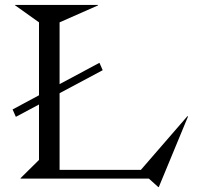

<svg xmlns="http://www.w3.org/2000/svg" viewBox="-20 -720 815 774"><path d="M43.9 -249 30.8 -278.8 137.2 -335.9V-629.9L40 -699.2V-700.2H375V-698.2L220.2 -629.9V-380.9L380.9 -466.8L394 -437L220.2 -344.2V-35.2H547.9L735.8 -252L737.8 -250L620.1 34.2H618.2L580.1 0H63V-2L137.2 -75.2V-298.8Z"/></svg>

Font: Messapia
Style: Regular
Weight: 400
Designer: Luca Marsano
Foundry: Collletttivo
Version: Version 1.000;FEAKit 1.0